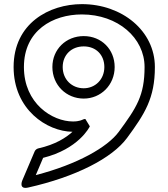

<svg xmlns="http://www.w3.org/2000/svg" viewBox="-20 -885 817 931"><path d="M415.6 -272.4 393.9 -308C389.9 -308.1 386.4 -307.5 382.2 -305.5C379.1 -304 364.6 -296 334 -296C233.7 -296 96 -382.9 96 -560C96 -737.4 236.3 -815 377 -815C551.8 -815 681 -701 681 -560C681 -421.4 641.9 -362.8 555.9 -245.8C501.1 -171.3 355.7 -88.2 153.5 -35.9L189.1 -119.6C360.3 -162.5 413.1 -266.9 415.6 -272.4ZM596.1 -216.2C682.1 -333.2 731 -408.6 731 -560C731 -735 572.2 -865 377 -865C219.7 -865 46 -772.6 46 -560C46 -354.1 206.7 -247.7 331.4 -246C300.1 -217.4 249.1 -184.1 165.5 -165.4C157.5 -163.6 150.7 -157.2 148 -150.8L88 -9.8C88 -9.8 68.6 35.1 116.5 24.4C347.4 -27.3 524.1 -118.2 596.1 -216.2ZM486 -560C486 -499.4 441.3 -457 386 -457C328.4 -457 284 -499.6 284 -560C284 -618.3 326 -660 386 -660C445.6 -660 486 -618.8 486 -560ZM536 -560C536 -645.2 472.4 -710 386 -710C300 -710 234 -645.7 234 -560C234 -472.4 301.6 -407 386 -407C468.7 -407 536 -472.6 536 -560Z"/></svg>

Font: Hussar Techniczny
Style: Bold 
Weight: 700
Foundry: Cannot Into Space Fonts
Version: Version 0.77